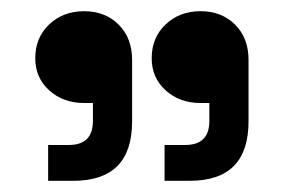

<svg xmlns="http://www.w3.org/2000/svg" viewBox="-20 -734 508 343"><path d="M66 -411V-475H103Q146 -475 146 -518V-550H130Q93 -550 68 -572.5Q43 -595 43 -630Q43 -667 68 -690.5Q93 -714 130 -714Q168 -714 192 -690Q216 -666 216 -627V-517Q216 -411 111 -411ZM274 -411V-475H311Q354 -475 354 -518V-550H338Q301 -550 276 -572.5Q251 -595 251 -630Q251 -667 276 -690.5Q301 -714 338 -714Q376 -714 400 -690Q424 -666 424 -627V-517Q424 -411 319 -411Z"/></svg>

Font: Space Grotesk Frontify SemiBold
Style: Regular
Weight: 600
Designer: Florian Karsten
Version: Version 2.000